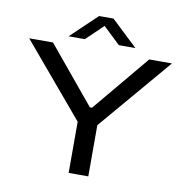

<svg xmlns="http://www.w3.org/2000/svg" viewBox="-93 -961 1010 1049"><g transform="rotate(10 412.5 -436.5)"><path d="M357 0V-284L17 -687H149L409 -373H421L683 -687H809L466 -284V0ZM227 -735 372 -873H452L598 -735H506L388 -847H434L317 -735Z"/></g></svg>

Font: Archivo Expanded
Style: Regular
Weight: 400
Width: 7
Designer: Hector Gatti
Foundry: Omnibus-Type
Version: Version 2.001